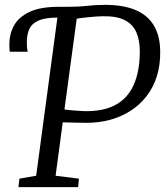

<svg xmlns="http://www.w3.org/2000/svg" viewBox="-20 -771 680 791"><path d="M56 0 60 -35 129 -47 216.5 -698.5 206 -718 222.5 -743H265Q305.5 -743 340.2 -747Q375 -751 414 -751Q486.5 -751 536.5 -730.5Q586.5 -710 612.8 -667.8Q639 -625.5 640 -561Q641 -503.5 626 -456.5Q611 -409.5 583 -373.8Q555 -338 516.8 -313.8Q478.5 -289.5 432.8 -277.2Q387 -265 337 -265Q313 -265 286 -265.8Q259 -266.5 238.5 -267L209 -47L305 -35L302 0ZM340 -313Q383.5 -313.5 418 -323.5Q452.5 -333.5 478.2 -353.2Q504 -373 521 -402.2Q538 -431.5 546.8 -469.8Q555.5 -508 556 -555Q556.5 -604 541.8 -637.8Q527 -671.5 493 -688.5Q459 -705.5 401 -704Q376.5 -703.5 344.5 -700.2Q312.5 -697 296 -694L245.5 -320Q272 -316.5 297.8 -314.8Q323.5 -313 340 -313ZM20 -558Q19.5 -565 19 -571.5Q18.5 -578 18.5 -588.5Q18.5 -631 37.8 -666Q57 -701 101.8 -722Q146.5 -743 222.5 -743L216.5 -698.5Q166 -698.5 138.5 -686.2Q111 -674 100.8 -651.2Q90.5 -628.5 90.5 -597.5Q90.5 -585 91.2 -576.2Q92 -567.5 94 -558Z"/></svg>

Font: Merriweather Light 18pt Light
Style: Italic
Weight: 300
Italic angle: -7.8°
Version: Version 2.101